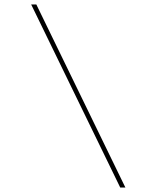

<svg xmlns="http://www.w3.org/2000/svg" viewBox="-20 -765 669 856"><path d="M539 71H516L119 -745H142Z"/></svg>

Font: DM Sans 11pt Thin
Style: Italic
Weight: 250
Italic angle: -10°
Version: Version 4.004;gftools[0.9.30]